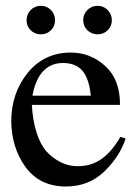

<svg xmlns="http://www.w3.org/2000/svg" viewBox="-20 -643 484 674"><path d="M123 -622.6Q133.8 -622.6 142.8 -618.7Q151.9 -614.7 158.7 -607.9Q165.5 -601.1 169.4 -591.8Q173.3 -582.5 173.3 -572.3Q173.3 -551.3 158.9 -536.9Q144.5 -522.5 123 -522.5Q102.1 -522.5 87.6 -536.9Q73.2 -551.3 73.2 -572.3Q73.2 -582.5 77.1 -591.8Q81.1 -601.1 87.6 -607.9Q94.2 -614.7 103.5 -618.7Q112.8 -622.6 123 -622.6ZM322.3 -522.5Q312 -522.5 302.7 -526.4Q293.5 -530.3 286.6 -536.9Q279.8 -543.5 275.9 -552.7Q272 -562 272 -572.3Q272 -582.5 275.9 -591.8Q279.8 -601.1 286.6 -607.9Q293.5 -614.7 302.7 -618.7Q312 -622.6 322.3 -622.6Q333 -622.6 342 -618.7Q351.1 -614.7 357.9 -607.9Q364.7 -601.1 368.7 -591.8Q372.6 -582.5 372.6 -572.3Q372.6 -551.3 358.2 -536.9Q343.8 -522.5 322.3 -522.5ZM116.2 -372.6Q108.9 -359.9 103 -343Q97.2 -326.2 93.8 -307.1H298.8Q292.5 -368.2 269 -395Q245.6 -421.9 200.7 -421.9Q145.5 -421.9 116.2 -372.6ZM91.8 -274.9Q94.7 -221.2 107.9 -179Q121.1 -136.7 143.1 -111.3Q166 -86.9 193.8 -73.2Q221.7 -59.6 252.4 -59.6Q277.8 -59.6 299.1 -66.4Q320.3 -73.2 338.4 -86.4Q356.4 -99.6 372.3 -118.7Q388.2 -137.7 402.8 -162.6L420.9 -156.7Q400.9 -94.2 346.2 -41Q291.5 11.7 211.4 11.7Q119.1 11.7 68.8 -57.6Q43.9 -92.8 32 -132.6Q20 -172.4 19.5 -217.3Q19.5 -315.4 77.1 -387.2Q135.3 -458.5 229 -458.5Q297.9 -458.5 350.1 -410.6Q401.4 -363.8 401.4 -274.9Z"/></svg>

Font: Dima Niloofar
Style: Regular
Weight: 400
Designer: R.Balvardi
Foundry: Dima Software Group
Version: Version 3.00;November 13, 2018;FontCreator 11.5.0.2427 64-bi